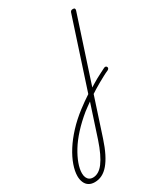

<svg xmlns="http://www.w3.org/2000/svg" viewBox="-597 -626 1184 1370"><g transform="rotate(-30 -4.5 59.5)"><path d="M62 53Q82 40 104 26.5Q126 13 147.5 1Q169 -11 189.5 -21Q210 -31 227 -40Q236 -44 242 -41Q248 -38 250 -32Q252 -26 249 -20.5Q246 -15 238 -11Q219 -3 196 9.5Q173 22 148.5 35.5Q124 49 99.5 64.5Q75 80 52 95ZM-238 634Q-266 634 -285.5 622Q-305 610 -315 587Q-325 564 -325 535Q-325 495 -307.5 445Q-290 395 -256.5 342Q-223 289 -173.5 235.5Q-124 182 -61 134Q-38 116 -13.5 99Q11 82 35 66L220 -500Q223 -508 228 -511.5Q233 -515 243 -515Q254 -515 257.5 -509.5Q261 -504 258 -494L-33 395Q-53 456 -75.5 501Q-98 546 -123 575.5Q-148 605 -176.5 619.5Q-205 634 -238 634ZM-232 599Q-209 599 -187 586Q-165 573 -145 546.5Q-125 520 -105.5 479Q-86 438 -68 384L19 118Q3 129 -12.5 140.5Q-28 152 -44 164Q-104 213 -150 263.5Q-196 314 -225.5 362Q-255 410 -271 454Q-287 498 -287 533Q-287 554 -280.5 568.5Q-274 583 -262 591Q-250 599 -232 599Z"/></g></svg>

Font: Playwrite CU Thin
Style: Regular
Weight: 250
Designer: Veronika Burian, José Scaglione
Foundry: TypeTogether
Version: Version 1.002